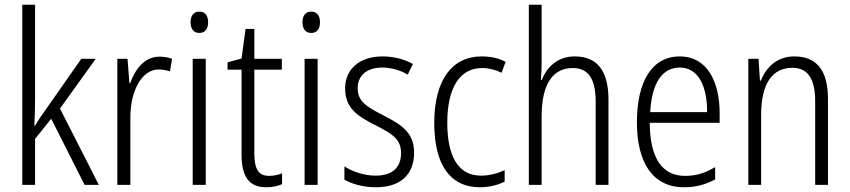

<svg xmlns="http://www.w3.org/2000/svg" viewBox="-20 -780 3584 810"><path d="M128 -373V-760H74V0H128V-194L196 -279L337 0H397L233 -322L384 -532H323L169 -312C154 -292 141 -272 128 -250H125C127 -291 128 -330 128 -373Z M653 -541C589 -541 550 -487 529 -429H526L518 -532H475V0H530V-282C529 -391 575 -487 650 -487C667 -487 684 -483 697 -479L706 -532C690 -538 671 -541 653 -541Z M821 -731C796 -731 784 -713 784 -686C784 -658 797 -641 821 -641C845 -641 858 -658 858 -686C858 -713 846 -731 821 -731ZM848 -532H793V0H848Z M1115 -38C1069 -38 1053 -70 1053 -133V-486H1169V-532H1053V-658H1016L999 -533L940 -517V-486H999V-130C999 -35 1030 10 1103 10C1130 10 1152 5 1170 -3V-49C1156 -43 1135 -38 1115 -38Z M1293 -731C1268 -731 1256 -713 1256 -686C1256 -658 1269 -641 1293 -641C1317 -641 1330 -658 1330 -686C1330 -713 1318 -731 1293 -731ZM1320 -532H1265V0H1320Z M1727 -136C1727 -223 1671 -255 1596 -294C1524 -331 1489 -353 1489 -408C1489 -463 1529 -495 1593 -495C1631 -495 1671 -483 1700 -465L1722 -510C1686 -530 1642 -542 1594 -542C1495 -542 1436 -487 1436 -407C1436 -322 1490 -289 1567 -250C1637 -215 1672 -191 1672 -134C1672 -75 1637 -39 1565 -39C1516 -39 1467 -56 1433 -78V-22C1463 -5 1509 10 1566 10C1670 10 1727 -44 1727 -136Z M2005 10C2042 10 2081 1 2109 -14V-62C2078 -48 2044 -39 2009 -39C1911 -39 1867 -124 1867 -262C1867 -412 1921 -493 2014 -493C2041 -493 2070 -486 2096 -473L2113 -519C2086 -534 2052 -542 2012 -542C1886 -542 1812 -441 1812 -261C1812 -88 1877 10 2005 10Z M2265 -518V-760H2211V0H2265V-289C2265 -428 2314 -493 2396 -493C2459 -493 2493 -452 2493 -351V0H2547V-360C2547 -482 2499 -542 2404 -542C2333 -542 2286 -497 2266 -443H2262C2264 -467 2265 -489 2265 -518Z M2848 -542C2729 -542 2667 -434 2667 -264C2667 -99 2730 10 2866 10C2917 10 2958 -2 2997 -23V-75C2953 -49 2915 -38 2870 -38C2772 -38 2722 -115 2721 -262H3016V-303C3016 -434 2964 -542 2848 -542ZM2848 -495C2928 -495 2964 -412 2963 -307H2723C2730 -432 2775 -495 2848 -495Z M3331 -542C3258 -542 3212 -496 3190 -440H3186L3180 -532H3137V0H3191V-294C3191 -429 3239 -494 3323 -494C3386 -494 3419 -450 3419 -353V0H3473V-363C3473 -486 3423 -542 3331 -542Z"/></svg>

Font: Noto Sans Malayalam Condensed Light
Style: Regular
Weight: 300
Width: 3
Designer: Jelle Bosma - Monotype Design Team
Foundry: Monotype Imaging Inc.
Version: Version 2.104